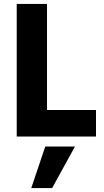

<svg xmlns="http://www.w3.org/2000/svg" viewBox="-20 -694 528 976"><path d="M468 0H65V-674H219V-135H468ZM245 262H139L210 51H361Z"/></svg>

Font: Hind Madurai
Style: Bold
Weight: 700
Designer: Jyotish Sonowal
Foundry: Indian Type Foundry
Version: Version 0.702;PS 1.0;hotconv 1.0.81;makeotf.lib2.5.63406